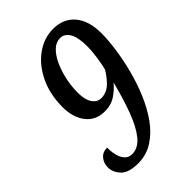

<svg xmlns="http://www.w3.org/2000/svg" viewBox="-219 -810 907 907"><g transform="rotate(-45 234.0 -357.0)"><path d="M150 10Q87 10 61 -17.5Q35 -45 35 -78Q35 -107 52 -127Q69 -147 99 -147Q98 -123 103.5 -98.5Q109 -74 123 -57.5Q137 -41 161 -41Q201 -41 232.5 -79Q264 -117 289.5 -185Q315 -253 338 -343Q317 -317 286 -296Q255 -275 213 -275Q152 -275 118.5 -318.5Q85 -362 85 -430Q85 -516 117 -582.5Q149 -649 201.5 -686.5Q254 -724 315 -724Q383 -724 422.5 -678Q462 -632 462 -547Q462 -503 454 -445.5Q446 -388 430 -325.5Q414 -263 389 -203.5Q364 -144 329.5 -95.5Q295 -47 250 -18.5Q205 10 150 10ZM246 -331Q282 -332 309 -358.5Q336 -385 353 -416Q360 -444 365.5 -483Q371 -522 371 -550Q371 -614 353 -642Q335 -670 308 -670Q280 -670 257.5 -648.5Q235 -627 218.5 -591Q202 -555 193 -512.5Q184 -470 184 -429Q184 -381 201 -356Q218 -331 246 -331Z"/></g></svg>

Font: Noto Serif ExtraCondensed Medium
Style: Italic
Weight: 500
Width: 2
Italic angle: -12°
Designer: Monotype Design Team
Foundry: Monotype Imaging Inc.
Version: Version 2.013; ttfautohint (v1.8.4.7-5d5b)